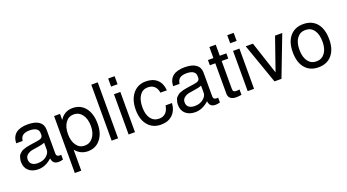

<svg xmlns="http://www.w3.org/2000/svg" viewBox="-63 -1430 4246 2350"><g transform="rotate(-20 2059.5 -255.5)"><path d="M53 -369Q59 -539 263 -539Q360 -539 410 -502.5Q460 -466 460 -396V-88Q460 -47 505 -47Q514 -47 523 -49V14Q488 23 466 23Q426 23 405.5 4.5Q385 -14 380 -54Q296 23 202 23Q123 23 76.5 -19Q30 -61 30 -132Q30 -155 34.5 -174Q39 -193 44.5 -207.5Q50 -222 64 -234.5Q78 -247 87.5 -255Q97 -263 119.5 -270.5Q142 -278 154 -281.5Q166 -285 196 -290Q226 -295 240 -297Q254 -299 290 -304Q339 -310 358 -323Q377 -336 377 -362V-384Q377 -422 346.5 -442Q316 -462 260 -462Q202 -462 172 -439.5Q142 -417 137 -369ZM220 -50Q289 -50 333 -86.5Q377 -123 377 -165V-259Q352 -247 301.5 -239Q251 -231 214 -225Q177 -219 147 -196.5Q117 -174 117 -134Q117 -94 144 -72Q171 -50 220 -50Z M603 218V-524H680V-445Q739 -539 847 -539Q951 -539 1011.5 -462Q1072 -385 1072 -253Q1072 -128 1010.5 -52.5Q949 23 848 23Q751 23 687 -55V218ZM833 -461Q767 -461 727 -405.5Q687 -350 687 -258Q687 -166 727 -110.5Q767 -55 833 -55Q901 -55 943 -110.5Q985 -166 985 -255Q985 -349 943.5 -405Q902 -461 833 -461Z M1246 -729V0H1162V-729Z M1466 -524V0H1383V-524ZM1466 -729V-624H1382V-729Z M2008 -348H1924Q1916 -403 1884 -432.5Q1852 -462 1800 -462Q1732 -462 1693.5 -406.5Q1655 -351 1655 -253Q1655 -160 1694 -107Q1733 -54 1802 -54Q1909 -54 1930 -180H2014Q2006 -84 1950 -30.5Q1894 23 1800 23Q1693 23 1630.5 -51.5Q1568 -126 1568 -253Q1568 -383 1631.5 -461Q1695 -539 1801 -539Q1892 -539 1946.5 -490Q2001 -441 2008 -348Z M2097 -369Q2103 -539 2307 -539Q2404 -539 2454 -502.5Q2504 -466 2504 -396V-88Q2504 -47 2549 -47Q2558 -47 2567 -49V14Q2532 23 2510 23Q2470 23 2449.5 4.5Q2429 -14 2424 -54Q2340 23 2246 23Q2167 23 2120.5 -19Q2074 -61 2074 -132Q2074 -155 2078.5 -174Q2083 -193 2088.5 -207.5Q2094 -222 2108 -234.5Q2122 -247 2131.5 -255Q2141 -263 2163.5 -270.5Q2186 -278 2198 -281.5Q2210 -285 2240 -290Q2270 -295 2284 -297Q2298 -299 2334 -304Q2383 -310 2402 -323Q2421 -336 2421 -362V-384Q2421 -422 2390.5 -442Q2360 -462 2304 -462Q2246 -462 2216 -439.5Q2186 -417 2181 -369ZM2264 -50Q2333 -50 2377 -86.5Q2421 -123 2421 -165V-259Q2396 -247 2345.5 -239Q2295 -231 2258 -225Q2221 -219 2191 -196.5Q2161 -174 2161 -134Q2161 -94 2188 -72Q2215 -50 2264 -50Z M2847 -524V-456H2761V-97Q2761 -69 2770.5 -59.5Q2780 -50 2807 -50Q2832 -50 2847 -54V16Q2808 23 2779 23Q2730 23 2704 1.5Q2678 -20 2678 -60V-456H2607V-524H2678V-668H2761V-524Z M3017 -524V0H2934V-524ZM3017 -729V-624H2933V-729Z M3374 0H3283L3099 -524H3193L3333 -99L3481 -524H3575Z M3851 -539Q3964 -539 4026.5 -464.5Q4089 -390 4089 -254Q4089 -125 4025.5 -51Q3962 23 3852 23Q3740 23 3677.5 -51.5Q3615 -126 3615 -258Q3615 -390 3678 -464.5Q3741 -539 3851 -539ZM3852 -462Q3782 -462 3742 -407.5Q3702 -353 3702 -258Q3702 -163 3742 -108.5Q3782 -54 3852 -54Q3921 -54 3961.5 -108.5Q4002 -163 4002 -255Q4002 -352 3962.5 -407Q3923 -462 3852 -462Z"/></g></svg>

Font: ColatingCofangSans
Style: Regular
Weight: 400
Foundry: GNU
Version: Version 412.227;June 27, 2022;FontCreator 11.0.0.2412 32-bit